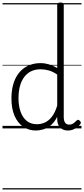

<svg xmlns="http://www.w3.org/2000/svg" viewBox="-20 -1021 668 1527"><path d="M265 17Q210 17 166 -12Q122 -41 96.5 -98Q71 -155 71 -238Q71 -288 80.5 -331Q90 -374 109 -408.5Q128 -443 156 -467.5Q184 -492 221 -505.5Q258 -519 303 -519Q336 -519 368.5 -509.5Q401 -500 435 -480V-982Q435 -992 441.5 -996.5Q448 -1001 461 -1001Q475 -1001 481 -996.5Q487 -992 487 -982V-91Q487 -60 498 -45Q509 -30 531 -30Q541 -30 551 -33.5Q561 -37 570.5 -45Q580 -53 590 -63Q596 -69 602.5 -68Q609 -67 615 -60Q621 -54 622.5 -47.5Q624 -41 619 -34Q608 -19 592 -7.5Q576 4 558 10.5Q540 17 522 17Q493 17 473.5 5.5Q454 -6 444.5 -26.5Q435 -47 435 -75Q435 -79 435 -83.5Q435 -88 435 -92Q412 -47 382.5 -23.5Q353 0 322.5 8.5Q292 17 265 17ZM127 -242Q127 -180 143.5 -133Q160 -86 192.5 -59.5Q225 -33 274 -33Q306 -33 336.5 -46.5Q367 -60 392.5 -92.5Q418 -125 435 -181V-428Q400 -452 367.5 -461Q335 -470 302 -470Q270 -470 243 -460.5Q216 -451 194.5 -432Q173 -413 158 -385.5Q143 -358 135 -322Q127 -286 127 -242ZM0 476H628V486H0ZM0 -20H628V0H0ZM0 -505H628V-500H0ZM0 -996H628V-986H0Z"/></svg>

Font: Playwrite PL Guides
Style: Regular
Weight: 400
Designer: Veronika Burian, José Scaglione
Foundry: TypeTogether
Version: Version 1.003